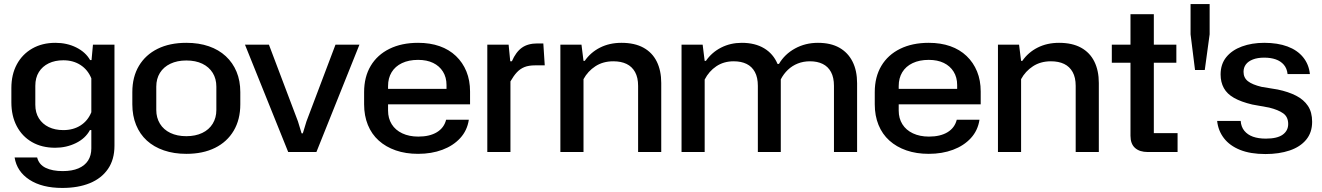

<svg xmlns="http://www.w3.org/2000/svg" viewBox="-20 -749 6514 946"><path d="M287 177Q187 177 125 136.5Q63 96 52 27H163Q172 62 205 78Q238 94 289 94Q335 94 366.5 80.5Q398 67 414 42Q430 17 430 -18V-108H423Q401 -67 354 -44Q307 -21 252 -21Q186 -21 137.5 -49Q89 -77 62.5 -127.5Q36 -178 36 -245V-315Q36 -382 63 -432Q90 -482 139 -510Q188 -538 253 -538Q310 -538 356 -515Q402 -492 424 -453H431L438 -529H544V-31Q544 37 512 83.5Q480 130 422.5 153.5Q365 177 287 177ZM292 -108Q341 -108 377 -131Q413 -154 430 -196V-363Q413 -405 377 -428.5Q341 -452 292 -452Q251 -452 220 -437Q189 -422 171.5 -394Q154 -366 154 -326V-233Q154 -194 171.5 -166Q189 -138 220 -123Q251 -108 292 -108Z M898 9Q837 9 787.5 -8Q738 -25 703.5 -56.5Q669 -88 650.5 -133.5Q632 -179 632 -235V-295Q632 -370 664.5 -424.5Q697 -479 756.5 -508.5Q816 -538 898 -538Q960 -538 1009 -521Q1058 -504 1092.5 -472Q1127 -440 1145.5 -395.5Q1164 -351 1164 -295V-235Q1164 -160 1131.5 -105Q1099 -50 1039.5 -20.5Q980 9 898 9ZM898 -78Q943 -78 976.5 -94Q1010 -110 1028 -139.5Q1046 -169 1046 -207V-322Q1046 -361 1028 -390Q1010 -419 977 -435Q944 -451 898 -451Q853 -451 819.5 -435Q786 -419 768 -390Q750 -361 750 -322V-207Q750 -169 768 -139.5Q786 -110 819.5 -94Q853 -78 898 -78Z M1400 0 1187 -529H1305L1448 -151L1466 -92H1472L1490 -151L1633 -529H1751L1539 0Z M2040 9Q1979 9 1930 -8Q1881 -25 1846 -56.5Q1811 -88 1792.5 -133.5Q1774 -179 1774 -235V-295Q1774 -370 1806.5 -424.5Q1839 -479 1899 -508.5Q1959 -538 2040 -538Q2099 -538 2146 -521.5Q2193 -505 2226.5 -473Q2260 -441 2278 -397Q2296 -353 2296 -298V-235H1874V-311H2192L2180 -294V-330Q2180 -368 2162.5 -396Q2145 -424 2114 -439Q2083 -454 2040 -454Q1994 -454 1960.5 -438Q1927 -422 1909.5 -393Q1892 -364 1892 -325V-204Q1892 -166 1910 -137Q1928 -108 1962 -92Q1996 -76 2041 -76Q2097 -76 2132.5 -97.5Q2168 -119 2178 -159H2290Q2282 -106 2247.5 -68.5Q2213 -31 2159.5 -11Q2106 9 2040 9Z M2381 0V-529H2486L2494 -447H2502Q2522 -493 2551.5 -514Q2581 -535 2628 -535H2657L2664 -427H2617Q2585 -427 2564 -418.5Q2543 -410 2527 -393Q2511 -376 2495 -348V0Z M2741 0V-529H2845L2855 -449H2861Q2890 -491 2936.5 -514.5Q2983 -538 3042 -538Q3107 -538 3150.5 -514Q3194 -490 3216 -445.5Q3238 -401 3238 -340V0H3124V-326Q3124 -367 3109 -394Q3094 -421 3067 -434Q3040 -447 3002 -447Q2951 -447 2913.5 -422.5Q2876 -398 2855 -359V0Z M3338 0V-529H3442L3452 -449H3458Q3487 -491 3533 -514.5Q3579 -538 3635 -538Q3700 -538 3745 -511Q3790 -484 3811 -434H3818Q3846 -482 3897 -510Q3948 -538 4010 -538Q4073 -538 4115.5 -514Q4158 -490 4180.5 -445.5Q4203 -401 4203 -339V0H4089V-326Q4089 -367 4074.5 -394Q4060 -421 4033.5 -434Q4007 -447 3971 -447Q3938 -447 3910.5 -436Q3883 -425 3862 -405Q3841 -385 3827 -358Q3827 -351 3827 -344.5Q3827 -338 3827 -331V0H3714V-326Q3714 -367 3699.5 -394Q3685 -421 3658.5 -434Q3632 -447 3595 -447Q3546 -447 3509.5 -422.5Q3473 -398 3452 -357V0Z M4556 9Q4495 9 4446 -8Q4397 -25 4362 -56.5Q4327 -88 4308.5 -133.5Q4290 -179 4290 -235V-295Q4290 -370 4322.5 -424.5Q4355 -479 4415 -508.5Q4475 -538 4556 -538Q4615 -538 4662 -521.5Q4709 -505 4742.5 -473Q4776 -441 4794 -397Q4812 -353 4812 -298V-235H4390V-311H4708L4696 -294V-330Q4696 -368 4678.5 -396Q4661 -424 4630 -439Q4599 -454 4556 -454Q4510 -454 4476.5 -438Q4443 -422 4425.5 -393Q4408 -364 4408 -325V-204Q4408 -166 4426 -137Q4444 -108 4478 -92Q4512 -76 4557 -76Q4613 -76 4648.5 -97.5Q4684 -119 4694 -159H4806Q4798 -106 4763.5 -68.5Q4729 -31 4675.5 -11Q4622 9 4556 9Z M4897 0V-529H5001L5011 -449H5017Q5046 -491 5092.5 -514.5Q5139 -538 5198 -538Q5263 -538 5306.5 -514Q5350 -490 5372 -445.5Q5394 -401 5394 -340V0H5280V-326Q5280 -367 5265 -394Q5250 -421 5223 -434Q5196 -447 5158 -447Q5107 -447 5069.5 -422.5Q5032 -398 5011 -359V0Z M5635 0Q5595 0 5572.5 -20Q5550 -40 5550 -80V-679H5665V-93H5782V0ZM5458 -440V-529H5776V-440Z M5868 -404 5846 -580V-729H5940V-580L5916 -404Z M6215 10Q6141 10 6090 -10.5Q6039 -31 6010.5 -68Q5982 -105 5977 -153H6093Q6095 -124 6111 -104.5Q6127 -85 6153.5 -75.5Q6180 -66 6217 -66Q6273 -66 6300 -85.5Q6327 -105 6327 -138Q6327 -173 6302.5 -190.5Q6278 -208 6233 -219L6150 -234Q6095 -247 6060.5 -266.5Q6026 -286 6010 -315Q5994 -344 5994 -382Q5994 -433 6022 -467.5Q6050 -502 6099 -520Q6148 -538 6209 -538Q6275 -538 6323.5 -520Q6372 -502 6400.5 -467Q6429 -432 6434 -384H6324Q6321 -412 6305.5 -430Q6290 -448 6265.5 -456.5Q6241 -465 6209 -465Q6176 -465 6153 -456Q6130 -447 6118.5 -431.5Q6107 -416 6107 -395Q6107 -366 6128.5 -349Q6150 -332 6196 -321L6275 -308Q6328 -297 6366 -277.5Q6404 -258 6424.5 -227Q6445 -196 6445 -149Q6445 -96 6415.5 -60.5Q6386 -25 6334 -7.5Q6282 10 6215 10Z"/></svg>

Font: Hubot Sans Medium
Style: Regular
Weight: 500
Designer: Deni Anggara
Foundry: GitHub, Inc., Subsidiary of Microsoft Corporation
Version: Version 2.000